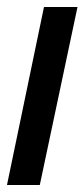

<svg xmlns="http://www.w3.org/2000/svg" viewBox="-32 -530 242 550"><path d="M-12 0 94 -510H190L82 0Z"/></svg>

Font: Saira UltraCondensed
Style: Bold Italic
Weight: 700
Width: 1
Italic angle: -12°
Designer: Hector Gatti with collaboration of the Omnibus-Type team
Foundry: Omnibus-Type
Version: Version 1.101